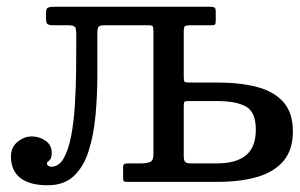

<svg xmlns="http://www.w3.org/2000/svg" viewBox="-20 -540 892 570"><path d="M12.5 -75Q12.5 -34 40 -12Q67.5 10 121.5 10Q170 10 199.2 -17.5Q228.5 -45 243.2 -91.8Q258 -138.5 263.5 -197Q269 -255.5 269 -318Q269 -380.5 269 -439Q269 -455 272.2 -460Q275.5 -465 291.5 -465H420.5Q431 -465 433.2 -461.8Q435.5 -458.5 435.5 -448V-80Q435.5 -63 425 -59Q414.5 -55 401.5 -55H359.5Q353 -55 349.2 -53.2Q345.5 -51.5 345.5 -44V-13Q345.5 -5 347.2 -2.5Q349 0 357 0H624.5Q692.5 0 743 -14.5Q793.5 -29 821.5 -62Q849.5 -95 849.5 -150Q849.5 -205 821.5 -236.8Q793.5 -268.5 743 -281.8Q692.5 -295 624.5 -295H542.5Q528.5 -295 527 -298.5Q525.5 -302 525.5 -315.5V-447Q525.5 -459.5 529 -462.2Q532.5 -465 544.5 -465H605Q615.5 -465 618 -467Q620.5 -469 620.5 -479.5V-505Q620.5 -516 616.5 -518Q612.5 -520 602.5 -520H141.5Q128 -520 122.2 -517.2Q116.5 -514.5 116.5 -500V-490Q116.5 -474 120 -469.5Q123.5 -465 139 -465H183Q200 -465 203.2 -458.8Q206.5 -452.5 206.5 -435.5Q206.5 -386.5 206 -332.5Q205.5 -278.5 202.2 -227.5Q199 -176.5 191 -135.2Q183 -94 168.8 -69.5Q154.5 -45 131.5 -45Q128 -45 123.8 -47.5Q119.5 -50 119.5 -55Q119.5 -58.5 123 -60.8Q126.5 -63 130 -68.2Q133.5 -73.5 133.5 -86Q133.5 -109.5 115.2 -122.2Q97 -135 74.5 -135Q52 -135 32.2 -119Q12.5 -103 12.5 -75ZM624.5 -55H544.5Q533.5 -55 529.5 -59.8Q525.5 -64.5 525.5 -77V-224.5Q525.5 -236.5 528 -238.2Q530.5 -240 542.5 -240H624.5Q681.5 -240 710.5 -223.5Q739.5 -207 739.5 -155Q739.5 -103.5 710.5 -79.2Q681.5 -55 624.5 -55Z"/></svg>

Font: Besley
Style: Regular
Weight: 400
Designer: Owen Earl
Foundry: indestructible type*
Version: Version 4.000